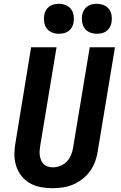

<svg xmlns="http://www.w3.org/2000/svg" viewBox="-20 -984 640 1012"><path d="M256 8Q224 8 193 2Q162 -4 136.5 -19Q111 -34 92.5 -57.5Q74 -81 65 -110Q56 -139 56 -171Q56 -203 62 -234L144 -735H278L192 -216Q190 -203 189 -189.5Q188 -176 190 -163.5Q192 -151 197 -139Q202 -127 211 -118.5Q220 -110 232.5 -106Q245 -102 258 -102Q278 -102 297.5 -109.5Q317 -117 331.5 -132Q346 -147 354 -166Q362 -185 365 -204L453 -735H586L495 -186Q491 -159 481.5 -132.5Q472 -106 455 -82.5Q438 -59 414.5 -40.5Q391 -22 364.5 -11Q338 0 310.5 4Q283 8 256 8ZM490 -806Q471 -806 454 -813Q437 -820 426.5 -834Q416 -848 413 -866.5Q410 -885 413 -904Q415 -917 422 -929.5Q429 -942 440 -950Q451 -958 464 -961Q477 -964 490 -964Q509 -964 526.5 -957Q544 -950 554.5 -936Q565 -922 568 -903.5Q571 -885 568 -866Q566 -853 559 -840.5Q552 -828 541 -820Q530 -812 516.5 -809Q503 -806 490 -806ZM290 -806Q271 -806 254 -813Q237 -820 226.5 -834Q216 -848 213 -866.5Q210 -885 213 -904Q215 -917 222 -929.5Q229 -942 240 -950Q251 -958 264 -961Q277 -964 290 -964Q309 -964 326.5 -957Q344 -950 354.5 -936Q365 -922 368 -903.5Q371 -885 368 -866Q366 -853 359 -840.5Q352 -828 341 -820Q330 -812 316.5 -809Q303 -806 290 -806Z"/></svg>

Font: Iosevka Curly XBdExObl
Style: Regular
Weight: 800
Width: 7
Italic angle: -9°
Monospace: yes
Designer: Belleve Invis
Foundry: Belleve Invis
Version: Version 11.1.0; ttfautohint (v1.8.3)